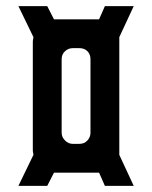

<svg xmlns="http://www.w3.org/2000/svg" viewBox="-20 -563 496 626"><path d="M40 43 89 -58Q89 -61 88 -65Q87 -69 87 -73V-427Q87 -431 88 -435Q89 -439 89 -442L40 -543H134L156 -500H303L322 -543H416L369 -442V-58L416 43H322L303 0H156L134 43ZM217 -94H239Q255 -94 265 -105Q275 -116 275 -130V-370Q275 -386 265 -396Q255 -406 239 -406H217Q203 -406 192 -396Q181 -386 181 -370V-130Q181 -116 192 -105Q203 -94 217 -94Z"/></svg>

Font: Odibee Sans
Style: Regular
Weight: 400
Designer: James Barnard - Barnard Co. Limited
Version: Version 2.001; ttfautohint (v1.8.3)